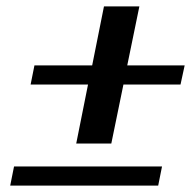

<svg xmlns="http://www.w3.org/2000/svg" viewBox="-20 -592 606 602"><path d="M256 -327H76L88 -387H269L306 -572H417L379 -387H559L546 -327H367L329 -142H219ZM24 -70H488L476 -10H12Z"/></svg>

Font: Taviraj Medium
Style: Italic
Weight: 500
Italic angle: -12°
Designer: Katatrad Team
Foundry: CadsonDemak
Version: Version 1.001